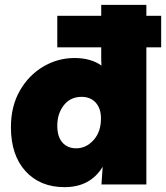

<svg xmlns="http://www.w3.org/2000/svg" viewBox="-20 -760 684 791"><path d="M583 -740V0H398L403 -73Q352 11 246 11Q145 11 85 -55Q25 -121 25 -236Q25 -322 61.5 -386Q98 -450 158 -485.5Q218 -521 287 -521Q354 -521 398 -490L397 -514V-740ZM316 -361Q270 -361 243 -326.5Q216 -292 216 -242Q216 -197 237 -173Q258 -149 294 -149Q335 -149 365.5 -183Q396 -217 396 -272Q396 -313 374.5 -337Q353 -361 316 -361ZM216 -565V-695H644V-565Z"/></svg>

Font: Livvic Black
Style: Regular
Weight: 900
Designer: Jacques Le Bailly, Baron von Fonthausen
Version: Version 1.001; ttfautohint (v1.8.2)